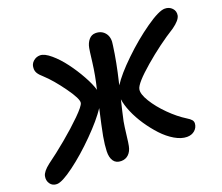

<svg xmlns="http://www.w3.org/2000/svg" viewBox="-141 -933 1258 1086"><g transform="rotate(-20 488.5 -390.0)"><path d="M29.8 -26.9Q3.4 -26.9 -10.5 -46.9Q-24.4 -66.9 -19 -92.8Q-13.7 -118.2 26.9 -149.9Q83 -190.4 146.7 -243.4Q210.4 -296.4 259.8 -345.2Q309.1 -394 313 -412.1Q317.9 -435.5 264.6 -509.5Q211.4 -583.5 166 -625Q145 -643.1 136.2 -657.7Q127.4 -672.4 128.9 -689.9Q129.4 -712.9 147 -728.5Q164.6 -744.1 188 -744.1Q214.4 -744.1 251.7 -712.4Q289.1 -680.7 323.2 -635Q357.4 -589.4 385.7 -538.3Q414.1 -487.3 424.8 -449.2V-453.1Q443.8 -530.8 452.9 -605.5Q461.9 -680.2 463.9 -688Q469.2 -716.8 485.4 -735.8Q501.5 -754.9 525.9 -754.9Q563 -754.9 583.5 -728Q604 -701.2 595.2 -655.8Q582.5 -560.1 555.2 -446.8Q554.7 -444.3 553.5 -439Q552.2 -433.6 551.8 -431.2Q585.9 -485.4 664.8 -561.5Q743.7 -637.7 824.5 -694.3Q905.3 -751 940.9 -751Q967.8 -751 984.6 -733.2Q1001.5 -715.3 997.1 -689.9Q991.7 -662.6 945.8 -629.9Q848.6 -569.3 752.9 -487.1Q657.2 -404.8 650.9 -372.1Q645 -344.7 674.3 -296.9Q703.6 -249 751.2 -201.7Q798.8 -154.3 846.2 -125Q864.7 -113.8 872.6 -104.5Q880.4 -95.2 879.9 -83Q878.4 -58.6 859.9 -42.2Q841.3 -25.9 813 -25.9Q778.8 -25.9 740 -48.6Q701.2 -71.3 667.2 -107.9Q633.3 -144.5 604.2 -187.7Q575.2 -231 556.4 -275.1Q537.6 -319.3 533.2 -354Q516.6 -286.1 504.9 -231.9Q500 -205.1 494.1 -154.8Q488.3 -104.5 484.9 -89.8Q479 -59.6 460.9 -42.2Q442.9 -24.9 416 -24.9Q385.3 -24.9 370.6 -46.4Q356 -67.9 357.2 -105Q358.4 -142.1 367.2 -191.9Q377 -244.6 400.9 -349.1Q361.8 -290 285.6 -213.4Q209.5 -136.7 135.5 -81.8Q61.5 -26.9 29.8 -26.9Z"/></g></svg>

Font: Shantell Sans Bouncy
Style: Italic
Weight: 600
Italic angle: -11.31°
Designer: Stephen Nixon, Anya Danilova, Shantell Martin
Foundry: Arrow Type
Version: Version 1.006;[9816181b4]